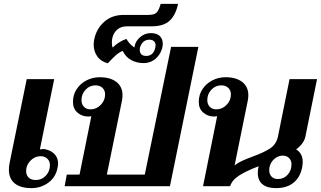

<svg xmlns="http://www.w3.org/2000/svg" viewBox="-20 -962 1658 992"><path d="M26 -85Q26 -105 30 -122L118 -553H260L186 -190Q196 -192 202 -192Q216 -192 234.5 -184.5Q253 -177 266.5 -160Q280 -143 280 -117Q280 -106 277 -94Q268 -46 229.5 -18Q191 10 143 10Q86 10 56 -14.5Q26 -39 26 -85ZM238 -109Q238 -129 224.5 -142Q211 -155 190 -155Q160 -155 137.5 -132Q115 -109 115 -79Q115 -57 128 -44.5Q141 -32 165 -32Q196 -32 217 -54.5Q238 -77 238 -109Z M325 -60H391L452 -362Q447 -360 435 -360Q404 -360 380.5 -380Q357 -400 357 -435Q357 -473 376.5 -502Q396 -531 427.5 -547Q459 -563 495 -563Q550 -563 581.5 -538.5Q613 -514 613 -470Q613 -456 610 -441L532 -60H728L864 -720H1005L858 0H314ZM523 -474Q523 -495 509.5 -508Q496 -521 473 -521Q443 -521 422 -498.5Q401 -476 401 -445Q401 -424 413.5 -410.5Q426 -397 448 -397Q478 -397 500.5 -420Q523 -443 523 -474Z M464 -732Q464 -746 467 -759Q478 -813 518 -849Q558 -885 620 -885H747Q777 -885 789 -897Q801 -909 810 -942H900Q888 -885 857 -855.5Q826 -826 763 -826H637Q605 -826 585.5 -809Q566 -792 560 -764Q558 -752 558 -742Q558 -725 562 -716Q593 -747 633 -761Q649 -733 675 -716Q674 -719 676 -725Q681 -751 705 -771Q729 -791 759 -791Q791 -791 806 -775.5Q821 -760 821 -736Q821 -714 809 -690.5Q797 -667 774.5 -651.5Q752 -636 721 -636Q688 -636 659 -651Q630 -666 614 -699Q596 -692 579 -677Q562 -662 537 -635Q500 -645 482 -671.5Q464 -698 464 -732ZM782 -715Q784 -723 784 -727Q784 -741 775.5 -749Q767 -757 752 -757Q733 -757 720.5 -745.5Q708 -734 703 -715Q702 -712 702 -705Q702 -673 736 -673Q754 -673 766 -684Q778 -695 782 -715Z M1510 -190Q1544 -170 1544 -125Q1544 -112 1541 -97Q1531 -46 1496.5 -18Q1462 10 1406 10Q1360 10 1336 -10Q1312 -30 1312 -68Q1312 -82 1315 -97L1316 -103Q1253 -79 1216 -55.5Q1179 -32 1169 0H1029L1102 -362Q1097 -360 1085 -360Q1054 -360 1030.5 -380Q1007 -400 1007 -435Q1007 -473 1026.5 -502Q1046 -531 1077.5 -547Q1109 -563 1145 -563Q1200 -563 1231.5 -538.5Q1263 -514 1263 -470Q1263 -456 1260 -441L1192 -107Q1209 -121 1231 -131Q1253 -141 1288 -154Q1345 -175 1376 -195.5Q1407 -216 1416 -256L1476 -553H1618L1558 -257Q1551 -221 1510 -190ZM1173 -474Q1173 -495 1159.5 -508Q1146 -521 1123 -521Q1093 -521 1072 -498.5Q1051 -476 1051 -445Q1051 -424 1063.5 -410.5Q1076 -397 1098 -397Q1128 -397 1150.5 -420Q1173 -443 1173 -474ZM1486 -113Q1486 -133 1473.5 -145.5Q1461 -158 1441 -158Q1417 -158 1397.5 -141Q1378 -124 1372 -97Q1371 -92 1371 -83Q1371 -62 1383 -49.5Q1395 -37 1416 -37Q1446 -37 1466 -59Q1486 -81 1486 -113Z"/></svg>

Font: Taviraj SemiBold
Style: Italic
Weight: 600
Italic angle: -12°
Designer: Katatrad Team
Foundry: CadsonDemak
Version: Version 1.001